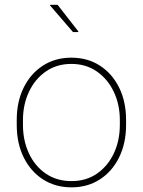

<svg xmlns="http://www.w3.org/2000/svg" viewBox="-20 -782 604 812"><path d="M282.7 10.3Q213.9 10.3 161.6 -23.4Q109.4 -57.1 80.1 -116.7Q50.8 -176.3 50.8 -253.9V-274.4Q50.8 -352.1 80.1 -411.4Q109.4 -470.7 161.4 -504.4Q213.4 -538.1 281.7 -538.1Q350.6 -538.1 402.6 -504.4Q454.6 -470.7 483.9 -411.4Q513.2 -352.1 513.2 -274.4V-253.9Q513.2 -176.3 483.9 -116.7Q454.6 -57.1 402.6 -23.4Q350.6 10.3 282.7 10.3ZM282.7 -16.1Q344.7 -16.1 390.6 -48.1Q436.5 -80.1 461.7 -134Q486.8 -188 486.8 -253.9V-274.4Q486.8 -339.4 461.4 -393.3Q436 -447.3 389.9 -479.5Q343.8 -511.7 281.7 -511.7Q219.7 -511.7 173.6 -479.5Q127.4 -447.3 102.3 -393.3Q77.1 -339.4 77.1 -274.4V-253.9Q77.1 -187.5 102.3 -133.5Q127.4 -79.6 173.6 -47.9Q219.7 -16.1 282.7 -16.1ZM311.5 -648.9 310.5 -646.5H288.6L191.4 -759.3L192.4 -761.7H223.6Z"/></svg>

Font: Roboto Slab Thin
Style: Regular
Weight: 100
Designer: Google
Version: Version 2.000; ttfautohint (v1.8.1.43-b0c9)